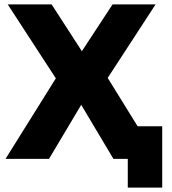

<svg xmlns="http://www.w3.org/2000/svg" viewBox="-20 -720 780 870"><path d="M5 0 233 -365 15 -700H214L351 -488L490 -700H685L468 -367L695 0H494L348 -245L202 0ZM559 130V-148H715V130Z"/></svg>

Font: Golos Text VF
Style: Regular
Weight: 400
Designer: A.Korolkova, Vitaly Kuzmin
Foundry: ParaType Ltd
Version: Version 2.003